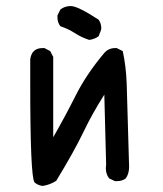

<svg xmlns="http://www.w3.org/2000/svg" viewBox="-20 -619 540 635"><path d="M121 -4Q105 -6 94 -16Q80 -36 80 -342V-423Q85 -460 121 -460H127L146 -450L156 -431V-165Q195 -233 230.5 -303.5Q266 -374 325 -444Q339 -460 361 -460H366L386 -450Q397 -399 399 -342.5Q401 -286 407 -67Q407 -45 396 -29Q384 -20 367 -20H360L341 -29Q330 -43 330 -63L331 -75L325 -306Q286 -245 255.5 -181.5Q225 -118 166 -21Q146 -8 121 -4ZM275 -487Q250 -495 227.5 -509.5Q205 -524 180 -532Q170 -544 170 -562V-568L180 -588Q195 -599 214 -599Q237 -599 306 -554Q315 -542 315 -525Q315 -520 306 -499Q292 -489 275 -487Z"/></svg>

Font: Xiaolai SC
Style: Regular
Weight: 400
Designer: Nozomi Seto 瀬戸のぞみ
Version: Version 3.11;December 4, 2020;FontCreator 13.0.0.2613 64-bit